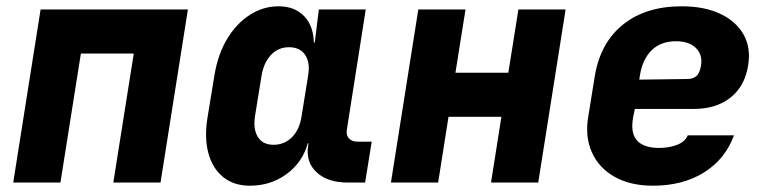

<svg xmlns="http://www.w3.org/2000/svg" viewBox="-20 -580 2440 610"><path d="M22 0 109 -550H577L490 0H340L405 -410H237L172 0Z M774 10Q723 10 689 -17.5Q655 -45 642 -93.5Q629 -142 639 -205L662 -345Q673 -409 702 -457Q731 -505 773.5 -532.5Q816 -560 865 -560Q916 -560 946 -529Q976 -498 977 -445H980L993 -550H1142L1082 -168Q1079 -151 1088.5 -140.5Q1098 -130 1115 -130H1161L1140 0H1085Q1021 0 986 -32.5Q951 -65 959 -117L960 -125H958Q941 -64 890.5 -27Q840 10 774 10ZM849 -120Q884 -120 908 -144.5Q932 -169 938 -210L959 -340Q966 -381 949.5 -405.5Q933 -430 898 -430Q864 -430 841 -405.5Q818 -381 811 -340L790 -210Q784 -169 799.5 -144.5Q815 -120 849 -120Z M1222 0 1309 -550H1459L1427 -349H1595L1627 -550H1777L1690 0H1540L1573 -209H1405L1372 0Z M2055 10Q1983 10 1933 -18Q1883 -46 1860.5 -96Q1838 -146 1849 -210L1870 -340Q1888 -445 1960 -502.5Q2032 -560 2146 -560Q2217 -560 2267.5 -536.5Q2318 -513 2342 -471Q2366 -429 2357 -373Q2347 -307 2301.5 -270.5Q2256 -234 2185 -234H1997L1992 -210Q1982 -158 2003.5 -134Q2025 -110 2074 -110Q2106 -110 2131.5 -120Q2157 -130 2165 -150H2312Q2284 -74 2216.5 -32Q2149 10 2055 10ZM2011 -327 2164 -329Q2181 -329 2192 -338Q2203 -347 2207 -371Q2213 -406 2191 -427.5Q2169 -449 2128 -449Q2079 -449 2050 -420Q2021 -391 2013 -340Z"/></svg>

Font: JetBrains Mono NL ExtraBold
Style: Italic
Weight: 800
Italic angle: -9°
Monospace: yes
Designer: Philipp Nurullin, Konstantin Bulenkov
Foundry: JetBrains
Version: Version 2.305; ttfautohint (v1.8.4.7-5d5b)